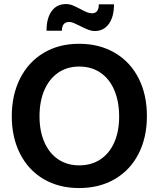

<svg xmlns="http://www.w3.org/2000/svg" viewBox="-20 -931 796 963"><path d="M380.4 -801.3Q361.3 -811 349.1 -815.9Q336.9 -820.8 327.6 -820.8Q290.5 -820.8 290.5 -776.9H213.4Q213.4 -839.8 239 -875.2Q264.6 -910.6 311 -910.6Q328.1 -910.6 344.5 -904.1Q360.8 -897.5 383.8 -885.3Q403.8 -874.5 416.5 -869.4Q429.2 -864.3 441.4 -864.3Q475.6 -864.3 475.6 -909.2H551.8Q551.8 -846.7 525.9 -811Q500 -775.4 455.1 -775.4Q439.5 -775.4 422.9 -781.7Q406.2 -788.1 380.4 -801.3ZM39.1 -347.7Q39.1 -454.6 80.6 -537.1Q122.1 -619.6 198.5 -665.5Q274.9 -711.4 376.5 -711.4Q479.5 -711.4 556.9 -665.5Q634.3 -619.6 675.8 -537.1Q717.3 -454.6 716.8 -347.7Q716.8 -241.7 675 -159.9Q633.3 -78.1 556.2 -33Q479 12.2 376.5 12.2Q274.9 12.2 198.5 -33Q122.1 -78.1 80.6 -159.9Q39.1 -241.7 39.1 -347.7ZM577.6 -346.2Q577.6 -421.4 553.7 -478Q529.8 -534.7 484.6 -565.9Q439.5 -597.2 377.4 -597.2Q316.4 -597.2 271.5 -566.2Q226.6 -535.2 202.4 -478.8Q178.2 -422.4 178.2 -347.7Q178.2 -273.9 202.4 -218.3Q226.6 -162.6 271.5 -132.1Q316.4 -101.6 377.4 -101.6Q438.5 -101.6 483.9 -131.8Q529.3 -162.1 553.5 -217.5Q577.6 -272.9 577.6 -346.2Z"/></svg>

Font: Selawik Semibold
Style: Regular
Weight: 600
Designer: Aaron Bell
Foundry: Microsoft Corporation
Version: Version 1.01